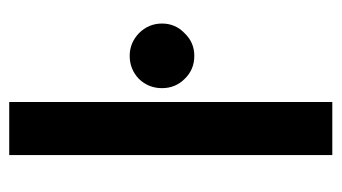

<svg xmlns="http://www.w3.org/2000/svg" viewBox="-182 -558 740 416"><g transform="rotate(-90 188.0 -350.0)"><path d="M60 -700V0H175V-700ZM345 -369Q345 -398 324 -419Q303 -439 275 -439Q246 -439 225 -419Q205 -398 205 -369Q205 -340 225 -320Q245 -299 275 -299Q304 -299 324 -320Q345 -340 345 -369Z"/></g></svg>

Font: Unageo
Style: SemiBold
Weight: 600
Designer: Richard Sepsi
Foundry: Richard Sepsi
Version: Version 2.000